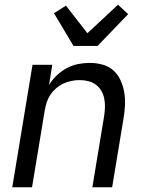

<svg xmlns="http://www.w3.org/2000/svg" viewBox="-20 -795 640 815"><path d="M32 0 118 -520H202L188 -434Q201 -456 220.5 -474.5Q240 -493 263 -505.5Q286 -518 311 -523Q336 -528 361 -528Q389 -528 416 -520.5Q443 -513 462 -495.5Q481 -478 492 -453.5Q503 -429 507.5 -402Q512 -375 510.5 -347Q509 -319 504 -290L456 0H372L422 -302Q425 -321 425.5 -340Q426 -359 422.5 -376.5Q419 -394 410 -409.5Q401 -425 387 -435.5Q373 -446 355 -450.5Q337 -455 318 -455Q301 -455 283.5 -451.5Q266 -448 249.5 -440.5Q233 -433 218.5 -420.5Q204 -408 194 -393Q184 -378 178.5 -361Q173 -344 170 -327L116 0ZM292 -600 209 -739 260 -771 351 -654 481 -775 524 -735 394 -600Z"/></svg>

Font: Iosevka Aile
Style: Italic
Weight: 400
Italic angle: -9°
Designer: Belleve Invis
Foundry: Belleve Invis
Version: Version 28.0.1; ttfautohint (v1.8.4)